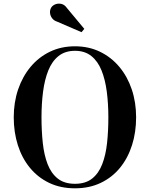

<svg xmlns="http://www.w3.org/2000/svg" viewBox="-20 -1011 812 1041"><path d="M386.5 10Q308 10 246.5 -19.5Q185 -49 142 -101.5Q99 -154 76.8 -224Q54.5 -294 54.5 -375Q54.5 -456 78.2 -526Q102 -596 145.8 -648.5Q189.5 -701 250.5 -730.5Q311.5 -760 386.5 -760Q461 -760 522 -730.5Q583 -701 627 -648.5Q671 -596 694.5 -526Q718 -456 718 -375Q718 -294 695.8 -224Q673.5 -154 630.8 -101.5Q588 -49 526.2 -19.5Q464.5 10 386.5 10ZM386.5 -14.5Q444 -14.5 479.5 -42.8Q515 -71 534.2 -120.8Q553.5 -170.5 560.5 -236Q567.5 -301.5 567.5 -375Q567.5 -448.5 559 -514Q550.5 -579.5 530.5 -629.2Q510.5 -679 475.2 -707.2Q440 -735.5 386.5 -735.5Q333 -735.5 297.5 -707.2Q262 -679 242 -629.2Q222 -579.5 213.5 -514Q205 -448.5 205 -375Q205 -301.5 212 -236Q219 -170.5 238.2 -120.8Q257.5 -71 293.2 -42.8Q329 -14.5 386.5 -14.5ZM422 -836.5 290 -893.5Q272.5 -899 262.5 -912.2Q252.5 -925.5 251.2 -941.5Q250 -957.5 258 -970.5Q265.5 -982 280.5 -987.8Q295.5 -993.5 312.8 -989.8Q330 -986 343 -967.5L437 -854.5Z"/></svg>

Font: Bodoni Moda SC 9pt SemiBold
Style: Regular
Weight: 600
Designer: Owen Earl
Foundry: indestructible type
Version: Version 2.005